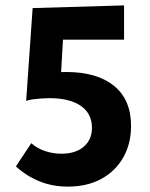

<svg xmlns="http://www.w3.org/2000/svg" viewBox="-20 -683 557 712"><path d="M77 -309 101 -653 440 -663V-536H132L217 -595L204 -371ZM96 -152Q119 -132 148 -122.5Q177 -113 208 -113Q260 -113 290.5 -139Q321 -165 321 -209Q321 -262 279.5 -290.5Q238 -319 163 -319Q152 -319 136 -318Q120 -317 104.5 -315Q89 -313 77 -309L112 -406Q132 -411 164 -413.5Q196 -416 226 -416Q340 -416 403 -364.5Q466 -313 466 -216Q466 -150 437 -99Q408 -48 355.5 -19.5Q303 9 231 9Q174 9 125.5 -11Q77 -31 39 -66Z"/></svg>

Font: Ysabeau Office ExtraBold
Style: Regular
Weight: 800
Designer: Christian Thalmann (Catharsis Fonts)
Version: Version 2.001;gftools[0.9.30]; featfreeze: tnum,lnum,ss02